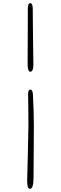

<svg xmlns="http://www.w3.org/2000/svg" viewBox="-20 -917 382 1202"><path d="M185 -865Q186 -853 186 -745Q186 -717 187.5 -624Q189 -531 189 -514Q189 -468 170 -468Q153 -468 153 -515Q153 -541 153.5 -634Q154 -727 154 -765V-858Q154 -897 169 -897Q184 -897 185 -865ZM186 -327Q192 -222 192 -129Q192 -74 191 52Q190 178 190 195Q190 265 167 265Q150 265 150 215Q150 212 154 62Q158 -88 158 -128Q158 -182 157 -254.5Q156 -327 156 -328Q156 -356 170 -356Q184 -356 186 -327Z"/></svg>

Font: Henny Penny
Style: Regular
Weight: 400
Designer: Olga Umpeleva
Foundry: Brownfox
Version: Version 1.001